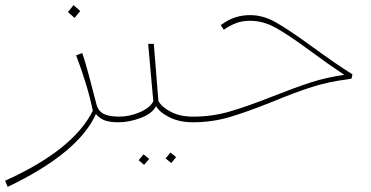

<svg xmlns="http://www.w3.org/2000/svg" viewBox="-54 -477 1448 749"><path d="M424 -11 409 0Q377 0 357 -6.5Q337 -13 320 -32Q253 119 -24 252L-34 228Q232 108 308 -45Q298 -95 280 -153.5Q262 -212 243 -261L267 -270Q278 -238 292.5 -184Q307 -130 322 -71Q329 -44 350 -33Q371 -22 411 -22ZM211 -430 233 -457 259 -434 237 -407Z M713 -11 698 0Q647 0 608 -19Q569 -38 555 -63Q540 -34 495 -17Q450 0 408 0L394 -10L410 -22Q452 -22 492 -39.5Q532 -57 544 -82L524 -306H546L564 -83Q577 -59 613 -40.5Q649 -22 699 -22ZM592 141 611 118 633 136 614 159ZM487 148 506 125 528 143 508 166Z M1158 -299Q1264 -222 1321 -187L1317 -170L1298 -167Q1227 -158 1162.5 -137.5Q1098 -117 1011 -81Q909 -40 841 -20Q773 0 698 0L683 -12L700 -22Q773 -22 840.5 -41.5Q908 -61 1007 -100Q1098 -136 1158.5 -155.5Q1219 -175 1289 -185Q1227 -226 1157 -278Q1070 -342 1021 -369Q972 -396 921 -396Q893 -396 869 -387.5Q845 -379 819 -361L807 -379Q836 -400 863 -409Q890 -418 922 -418Q972 -418 1021 -390.5Q1070 -363 1158 -299Z"/></svg>

Font: FiraGO Thin
Style: Italic
Weight: 100
Italic angle: -8°
Designer: bBox Type GmbH
Foundry: bBox Type GmbH
Version: Version 1.001